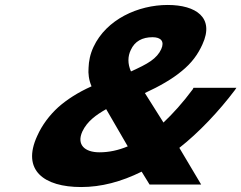

<svg xmlns="http://www.w3.org/2000/svg" viewBox="-20 -744 973 774"><path d="M933 -390H760L757 -384C717 -330 677 -286 639 -250L564 -369C623 -396 675 -426 712 -457C753 -490 778 -525 796 -565C846 -673 770 -724 656 -724C537 -724 409 -666 357 -555C343 -525 338 -497 337 -471C335 -447 338 -422 349 -396C293 -371 249 -342 215 -312C180 -280 150 -241 130 -196C66 -57 158 10 307 10C388 10 468 -11 551 -52L583 0H791L703 -148C781 -209 863 -296 927 -381ZM495 -154C457 -138 419 -130 381 -130C321 -130 288 -161 312 -214C332 -256 368 -281 408 -304ZM630 -546C622 -528 608 -512 588 -498C568 -484 541 -471 508 -456C494 -487 495 -517 507 -542C523 -578 554 -594 595 -594C629 -594 644 -577 630 -546Z"/></svg>

Font: Passageway
Style: BdSuIt
Weight: 700
Foundry: Ascender Corporation
Version: Version 1.11